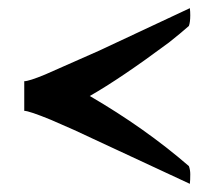

<svg xmlns="http://www.w3.org/2000/svg" viewBox="-20 -489 515 475"><path d="M449.7 -468.8Q450.7 -460 450.7 -451.2Q450.7 -434.1 447.3 -424.8Q425.8 -405.8 397.9 -383.8Q278.3 -294.9 202.1 -251.5Q338.9 -171.9 447.3 -78.1Q450.7 -68.8 450.7 -58.1Q450.7 -43 449.7 -34.2L162.1 -168L106.4 -192.4Q51.8 -214.8 40 -214.8V-288.1Q51.8 -288.1 91.8 -304.7L225.6 -363.8Z"/></svg>

Font: Amarante
Style: Regular
Weight: 400
Designer: Karolina Lach
Foundry: Sorkin Type Co.
Version: Version 1.001